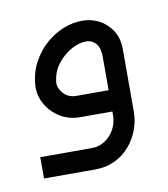

<svg xmlns="http://www.w3.org/2000/svg" viewBox="-45 -215 310 355"><g transform="rotate(-10 109.5 -37.5)"><path d="M11 100V60H108Q122 60 133 52.5Q144 45 150.5 33Q157 21 157 6V-104Q157 -119 150 -127.5Q143 -136 131 -136Q118 -136 103.5 -128Q89 -120 77.5 -105.5Q66 -91 64 -70Q64 -59 73 -49.5Q82 -40 97 -40H176V0H97Q76 0 59.5 -10Q43 -20 33.5 -36.5Q24 -53 25 -73Q27 -97 37.5 -116Q48 -135 63 -148Q78 -161 95.5 -168Q113 -175 131 -175Q148 -175 162.5 -167.5Q177 -160 186.5 -145.5Q196 -131 196 -110V7Q196 24 190 40.5Q184 57 172.5 70.5Q161 84 144.5 92Q128 100 108 100Z"/></g></svg>

Font: Mada
Style: Regular
Weight: 400
Designer: Khaled Hosny
Version: Version 1.5